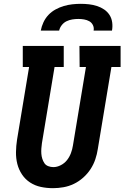

<svg xmlns="http://www.w3.org/2000/svg" viewBox="-20 -975 650 1003"><path d="M257 8Q224 8 193.5 1.5Q163 -5 137.5 -21.5Q112 -38 95 -63.5Q78 -89 70.5 -118.5Q63 -148 63.5 -180.5Q64 -213 69 -245L132 -625H99V-735H313V-625H265L199 -227Q197 -213 196 -199Q195 -185 196 -171.5Q197 -158 201 -145.5Q205 -133 212 -122.5Q219 -112 232 -107Q245 -102 259 -102Q278 -102 297.5 -112Q317 -122 330 -138.5Q343 -155 350.5 -175Q358 -195 361 -215L429 -625H396L395 -735H610V-625H562L491 -197Q487 -170 478 -143Q469 -116 453 -91.5Q437 -67 414.5 -47Q392 -27 366 -14.5Q340 -2 312 3Q284 8 257 8ZM193 -815Q197 -837 207 -858.5Q217 -880 233 -897Q249 -914 270 -925.5Q291 -937 313 -943.5Q335 -950 357.5 -952.5Q380 -955 402 -955Q424 -955 445.5 -952.5Q467 -950 487 -943.5Q507 -937 524 -925.5Q541 -914 552 -897Q563 -880 566 -858.5Q569 -837 565 -815H469Q472 -830 465.5 -843.5Q459 -857 446.5 -864Q434 -871 419 -873.5Q404 -876 389 -876Q374 -876 358 -873.5Q342 -871 327.5 -864Q313 -857 302.5 -843.5Q292 -830 289 -815Z"/></svg>

Font: Iosevka Etoile Extrabold
Style: Italic
Weight: 800
Italic angle: -9°
Designer: Belleve Invis
Foundry: Belleve Invis
Version: Version 22.1.2; ttfautohint (v1.8.4)